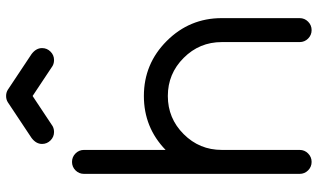

<svg xmlns="http://www.w3.org/2000/svg" viewBox="-225 -811 1036 626"><g transform="rotate(-90 293.0 -498.0)"><path d="M39.1 -742.2Q39.1 -758.3 50.5 -769.8Q62 -781.2 78.1 -781.2Q94.2 -781.2 105.7 -769.8Q117.2 -758.3 117.2 -742.2V-476.1Q190.4 -546.9 293 -546.9Q397.9 -546.9 472.4 -472.4Q546.9 -397.9 546.9 -293V-39.1Q546.9 -22.9 535.4 -11.5Q523.9 0 507.8 0Q491.7 0 480.2 -11.5Q468.8 -22.9 468.8 -39.1V-293Q468.8 -365.7 417.2 -417.2Q365.7 -468.8 293 -468.8Q220.2 -468.8 168.7 -417.2Q117.2 -365.7 117.2 -293V-39.1Q117.2 -22.9 105.7 -11.5Q94.2 0 78.1 0Q62 0 50.5 -11.5Q39.1 -22.9 39.1 -39.1ZM313 -990.7 429.7 -913.1Q449.2 -898.4 449.2 -878.9Q449.2 -862.8 437.7 -851.3Q426.3 -839.8 410.2 -839.8Q396 -839.8 385.7 -848.1L293 -909.7L200.2 -848.1Q189.9 -839.8 175.8 -839.8Q159.7 -839.8 148.2 -851.3Q136.7 -862.8 136.7 -878.9Q136.7 -898.4 156.2 -913.1L272.9 -990.7Q281.7 -996.1 293 -996.1Q304.2 -996.1 313 -990.7Z"/></g></svg>

Font: Comfortaa
Style: Regular
Weight: 400
Designer: Johan Aakerlund - aajohan
Foundry: Johan Aakerlund
Version: Version 2.004 2013